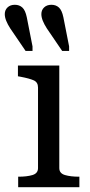

<svg xmlns="http://www.w3.org/2000/svg" viewBox="-37 -783 375 803"><path d="M228 -711 252 -589V-570H223L159 -664Q148 -681 142 -696Q136 -711 136 -724Q136 -741 147.5 -752Q159 -763 178 -763Q197 -763 209.5 -751.5Q222 -740 228 -711ZM75 -711 99 -589V-570H70L6 -664Q-5 -681 -11 -696Q-17 -711 -17 -724Q-17 -741 -5.5 -752Q6 -763 25 -763Q44 -763 56.5 -751.5Q69 -740 75 -711ZM211 -509V-80Q211 -58 234.5 -51Q258 -44 294 -44H295V0H39V-44H40Q76 -44 99 -51Q122 -58 122 -80V-417Q122 -439 104 -447Q86 -455 49 -462L38 -464V-509Z"/></svg>

Font: Roboto Serif 28pt
Style: Regular
Weight: 400
Designer: Greg Gazdowicz
Foundry: Commercial Type
Version: Version 1.008